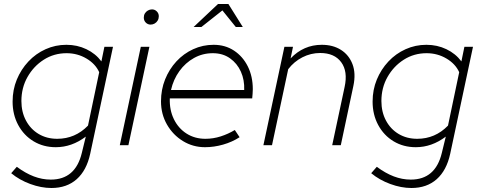

<svg xmlns="http://www.w3.org/2000/svg" viewBox="-20 -726 2403 960"><path d="M237 214Q186 214 131.5 194Q77 174 36 140L64 108Q107 140 149 156Q191 172 234 172Q357 172 389 39L409 -43Q339 10 259 10Q197 10 148 -19.5Q99 -49 71 -101Q43 -153 43 -218Q43 -277 64 -328Q85 -379 122 -418.5Q159 -458 208 -480Q257 -502 312 -502Q366 -502 412 -480Q458 -458 487 -419L502 -492H545L431 43Q413 126 363.5 170Q314 214 237 214ZM266 -32Q356 -32 420 -98L476 -365Q457 -407 412 -433.5Q367 -460 313 -460Q250 -460 199 -427.5Q148 -395 117.5 -341Q87 -287 87 -221Q87 -166 110 -123Q133 -80 173.5 -56Q214 -32 266 -32Z M579 0 684 -492H727L622 0ZM733 -603Q719 -603 709 -613Q699 -623 699 -638Q699 -650 704.5 -659Q710 -668 719.5 -673.5Q729 -679 740 -679Q754 -679 764 -669Q774 -659 774 -645Q774 -633 768.5 -623.5Q763 -614 753.5 -608.5Q744 -603 733 -603Z M1005 10Q945 10 895 -20.5Q845 -51 815 -103Q785 -155 785 -219Q785 -278 805.5 -329Q826 -380 862 -419Q898 -458 946 -480Q994 -502 1048 -502Q1106 -502 1150 -473Q1194 -444 1219 -394Q1244 -344 1244 -280Q1244 -275 1243 -257.5Q1242 -240 1241 -234H829Q827 -176 849.5 -130Q872 -84 913 -58Q954 -32 1007 -32Q1046 -32 1083.5 -44Q1121 -56 1154 -76L1178 -40Q1141 -16 1095.5 -3Q1050 10 1005 10ZM835 -276H1201Q1203 -326 1184.5 -367.5Q1166 -409 1130 -434.5Q1094 -460 1044 -460Q993 -460 950 -436Q907 -412 877 -370.5Q847 -329 835 -276ZM948 -591 1070 -706H1122L1194 -591H1159L1092 -674L987 -591Z M1297 0 1402 -492H1445L1433 -434Q1498 -502 1589 -502Q1645 -502 1685 -476.5Q1725 -451 1742.5 -405Q1760 -359 1747 -297L1684 0H1641L1703 -291Q1720 -369 1686 -415Q1652 -461 1581 -461Q1534 -461 1492 -439.5Q1450 -418 1421 -380L1340 0Z M2037 214Q1986 214 1931.5 194Q1877 174 1836 140L1864 108Q1907 140 1949 156Q1991 172 2034 172Q2157 172 2189 39L2209 -43Q2139 10 2059 10Q1997 10 1948 -19.5Q1899 -49 1871 -101Q1843 -153 1843 -218Q1843 -277 1864 -328Q1885 -379 1922 -418.5Q1959 -458 2008 -480Q2057 -502 2112 -502Q2166 -502 2212 -480Q2258 -458 2287 -419L2302 -492H2345L2231 43Q2213 126 2163.5 170Q2114 214 2037 214ZM2066 -32Q2156 -32 2220 -98L2276 -365Q2257 -407 2212 -433.5Q2167 -460 2113 -460Q2050 -460 1999 -427.5Q1948 -395 1917.5 -341Q1887 -287 1887 -221Q1887 -166 1910 -123Q1933 -80 1973.5 -56Q2014 -32 2066 -32Z"/></svg>

Font: Red Hat Display VF
Style: Italic
Weight: 300
Italic angle: -12°
Designer: Pentagram, MCKL
Foundry: Pentagram, MCKL
Version: Version 1.023